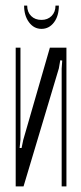

<svg xmlns="http://www.w3.org/2000/svg" viewBox="-20 -665 290 685"><path d="M217 -495V0H200V-420L202 -449L195 -450L190 -421L64 0H36V-495H53V-167L50 -137H57L63 -166L158 -495ZM178 -645H190Q190 -608 172.5 -585Q155 -562 128 -562Q101 -562 83.5 -585.5Q66 -609 66 -645H77Q77 -622 91 -608Q105 -594 128 -594Q150 -594 164 -608Q178 -622 178 -645Z"/></svg>

Font: Moniqa Cond Heading
Style: Regular
Weight: 400
Width: 3
Designer: Rajesh Rajput
Foundry: Rajesh Rajput
Version: Version 1.000